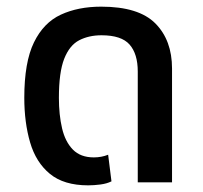

<svg xmlns="http://www.w3.org/2000/svg" viewBox="-20 -548 609 577"><path d="M245 9Q172 9 130 -25.5Q88 -60 70.5 -120Q53 -180 53 -254Q53 -361 82 -420.5Q111 -480 163 -504Q215 -528 284 -528Q397 -528 447 -477.5Q497 -427 497 -342V0H394V-333Q394 -386 369.5 -414Q345 -442 285 -442Q247 -442 218 -427Q189 -412 173 -371.5Q157 -331 157 -254Q157 -203 166.5 -162.5Q176 -122 199 -98.5Q222 -75 262 -75Q285 -75 305 -83L315 -3Q301 4 281.5 6.5Q262 9 245 9Z"/></svg>

Font: Noto Sans Thai UI SemCond Med
Style: Regular
Weight: 500
Width: 4
Designer: Monotype Design Team
Foundry: Monotype Imaging Inc.
Version: Version 2.000; ttfautohint (v1.8.4.7-5d5b)